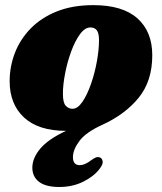

<svg xmlns="http://www.w3.org/2000/svg" viewBox="-20 -508 646 766"><path d="M352.5 -487.5Q469 -487.5 528.2 -434.8Q587.5 -382 587.5 -287.5Q587.5 -184.5 533.2 -118Q479 -51.5 388 -10Q323 19.5 297 54.2Q271 89 271 119Q271 151 298.5 151Q318 151 343.5 131.5Q353.5 124 361.8 120.5Q370 117 378 120Q387 123 389.5 134.8Q392 146.5 377.5 165.5Q355 195.5 312.2 216.8Q269.5 238 216.5 238Q162.5 238 135.8 217.5Q109 197 109 161Q109 123 140.5 85.2Q172 47.5 243.5 14H243Q133.5 14 76 -39.2Q18.5 -92.5 18.5 -184Q18.5 -242.5 39.5 -297Q60.5 -351.5 102.5 -394.5Q144.5 -437.5 207 -462.5Q269.5 -487.5 352.5 -487.5ZM269 -74Q290 -74 309 -102Q328 -130 343 -173Q358 -216 366.5 -263Q375 -310 375 -348Q375 -376 366.2 -387.2Q357.5 -398.5 341 -398.5Q318.5 -398.5 298.8 -371.2Q279 -344 263.8 -302.2Q248.5 -260.5 239.8 -215.2Q231 -170 231 -134.5Q231 -97.5 242.5 -85.8Q254 -74 269 -74Z"/></svg>

Font: Fraunces 9pt Soft Black
Style: Italic
Weight: 900
Italic angle: -16°
Version: Version 1.000;[b76b70a41]